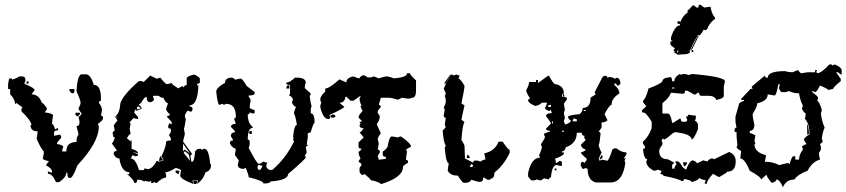

<svg xmlns="http://www.w3.org/2000/svg" viewBox="-20 -773 3615 820"><path d="M328.6 -455.6H350.1Q368.2 -451.2 380.9 -410.6Q411.1 -410.6 411.1 -352.1V-342.8Q402.3 -341.3 402.3 -334Q415.5 -317.4 415.5 -302.2L411.1 -279.8Q419.9 -278.3 419.9 -270.5V-266.1Q419.9 -259.8 397.9 -243.7Q402.3 -234.9 402.3 -230Q399.4 -161.6 311 -67.4Q291 -13.7 280.3 -13.2H275.9Q267.6 -13.2 267.6 -35.6H263.2Q263.2 -16.1 232.4 4.9H219.2Q203.6 -31.2 184.6 -31.2V-40H189Q197.3 -35.6 202.1 -35.6V-40Q202.1 -53.7 175.8 -67.4L189 -85.4Q177.2 -85.4 162.6 -94.2L167 -117.2V-126Q153.8 -139.6 136.7 -180.2L141.1 -211.9Q110.4 -211.9 110.4 -238.8H114.7Q110.8 -260.7 71.3 -297.9V-306.6L75.7 -315.9Q71.8 -315.9 49.3 -334Q49.3 -329.1 44.9 -329.1Q42 -353 23.4 -370.1V-392.6H14.6V-415L19 -437.5H27.8Q32.2 -437.5 32.2 -433.1Q49.3 -437.5 62.5 -446.8H75.7Q88.9 -446.8 88.9 -428.7Q84.5 -419.9 84.5 -415Q127.4 -397.9 127.9 -388.2L114.7 -370.1Q146 -370.1 158.7 -334Q164.6 -334 180.2 -311V-306.6L171.4 -293Q206.5 -288.6 206.5 -279.8Q202.1 -254.9 202.1 -243.7Q208.5 -243.7 215.3 -220.7Q223.6 -225.6 228 -225.6V-216.3Q210.9 -216.3 210.9 -207.5V-193.8H215.3L236.8 -198.2L241.2 -189.5V-184.6Q223.6 -164.6 223.6 -162.1V-157.7Q250 -154.8 250 -144Q245.6 -136.2 245.6 -126H263.2Q263.2 -166.5 306.6 -166.5Q306.6 -188 315.4 -198.2Q315.4 -202.1 306.6 -234.4Q319.8 -234.4 319.8 -252.4L315.4 -274.9Q321.8 -274.9 328.6 -288.6Q315.4 -303.2 315.4 -311Q324.2 -325.7 324.2 -334Q324.2 -345.2 306.6 -383.3Q311 -455.6 328.6 -455.6ZM275.9 -392.6H297.9V-383.3Q297.9 -374.5 289.1 -374.5Q282.7 -374.5 275.9 -388.2ZM93.3 -425.3H102.1V-416H93.3ZM302.2 -291.5H319.8L322.3 -288.6Q319.8 -280.8 310.1 -275.4L302.2 -282.7Z M821.3 12.7 825.2 -2.9 801.8 -2.4 805.7 12.7Q749.5 -8.8 749.5 -23.4L753.4 -46.4Q740.2 -55.2 729.5 -55.2Q700.7 -37.1 685.5 -37.1L689.5 -28.3V-14.6Q672.9 -14.6 649.9 8.3H645.5Q641.6 8.3 641.6 3.4L633.8 8.3H625.5V-1L617.7 3.4L597.7 -1V3.4Q584.5 -5.4 573.7 -5.4H565.9Q565.9 8.3 557.6 8.3H553.7Q553.7 -2.9 522 -30.8L529.8 -28.3L533.7 -37.1Q499 -37.1 489.7 -96.2Q474.1 -96.2 465.8 -114.3V-118.7Q465.8 -127.9 478 -127.9V-132.3L458 -159.7Q470.2 -177.2 470.2 -187Q461.9 -187 461.9 -195.8L465.3 -195.3L459 -205.6L461.9 -205.1Q463.4 -214.4 470.2 -214.4L465.8 -236.8Q465.8 -239.3 481.9 -259.3L467.3 -278.3L482.9 -267.1L474.1 -277.8Q491.2 -290 494.1 -332Q504.4 -366.7 573.7 -427.2Q586.9 -427.2 593.8 -422.9L621.6 -450.2L649.9 -436.5Q656.7 -440.9 665.5 -440.9Q685.5 -413.6 693.8 -413.6L713.4 -418.5Q713.4 -412.1 741.7 -395.5Q754.4 -404.8 761.7 -404.8Q761.7 -400.4 765.6 -400.4Q765.6 -409.2 777.3 -409.2V-436.5Q777.3 -448.2 809.6 -454.6Q833.5 -443.8 833.5 -436.5V-418.5Q829.1 -418.5 821.3 -413.6L825.2 -404.8L827.6 -413.1Q825.2 -323.2 789.6 -323.2V-318.4Q801.3 -318.4 801.3 -309.6L803.2 -310.1Q801.3 -295.9 793.5 -295.9Q785.6 -300.3 781.2 -300.3Q769.5 -285.6 769.5 -277.8Q769.5 -272.9 773.4 -264.2Q769.5 -232.9 765.6 -223.1L769.5 -200.7Q761.7 -171.4 761.7 -168.9L801.3 -114.3Q793.5 -112.8 793.5 -105.5L797.4 -82.5H801.3Q809.6 -82.5 813.5 -127.9L825.2 -137.2H837.4Q841.3 -137.2 841.3 -132.3L849.1 -137.2H853.5Q872.1 -137.2 877.4 -73.7Q881.3 -73.7 881.3 -68.8Q881.3 -43.5 857.4 -37.1Q849.1 -6.8 821.3 12.7ZM589.8 -46.4Q597.7 -46.4 597.7 -55.2Q605.5 -50.8 609.9 -50.8Q630.9 -50.8 649.9 -86.9L657.7 -82.5L677.7 -86.9V-91.8L669.4 -105.5Q689.5 -145 689.5 -168.9Q696.3 -173.3 709.5 -173.3V-182.6L701.7 -195.8L709.5 -209.5V-223.1Q697.8 -223.1 697.8 -232.4Q701.7 -241.2 701.7 -246.1H705.6L713.4 -241.2V-250.5Q713.4 -253.4 693.8 -272.9V-277.8Q705.6 -277.8 705.6 -286.6Q699.2 -286.6 689.5 -304.7Q689.5 -312.5 697.8 -332Q688.5 -332 677.7 -355Q667.5 -355 657.7 -363.8H633.8V-359.4Q637.7 -350.6 637.7 -345.7Q627.9 -336.4 621.6 -336.4Q606 -336.4 606 -359.4Q596.2 -359.4 582 -332Q573.7 -330.6 573.7 -323.2Q579.6 -323.2 585.9 -309.6Q569.3 -300.3 562 -300.3Q562 -304.7 557.6 -304.7L553.7 -295.9V-291.5L569.8 -272.9V-264.2L549.8 -268.6L533.7 -250.5Q533.7 -246.1 538.1 -246.1L533.7 -223.1L538.1 -200.7Q531.7 -200.7 522 -182.6L538.1 -168.9Q538.1 -173.3 542 -173.3V-137.2Q569.8 -128.9 569.8 -118.7L546.4 -123L569.8 -114.3Q569.8 -105.5 557.6 -105.5Q550.3 -109.9 545.9 -109.9L538.1 -96.2Q559.1 -96.2 573.7 -46.4ZM566.9 -304.7 581.5 -311 570.3 -319.3 564 -312ZM658.7 -85.4 664.1 -107.4 675.3 -91.3V-88.4ZM742.2 -28.3 730 -36.1V-45.4L747.1 -43ZM818.8 12.7H808.1L804.7 -0.5L821.8 -1ZM791 -117.7 761.7 -159.7 761.2 -126.5 769 -134.3ZM792 -85.9 787.1 -112.3 769.5 -127.4 764.2 -120.1Z M970.7 -441.4Q983.4 -437 983.4 -432.6L1004.4 -437H1008.3Q1015.6 -437 1033.7 -405.8L1063 -383.3Q1067.4 -383.3 1067.4 -378.9V-374Q1067.4 -365.2 1042 -365.2V-360.8Q1050.3 -350.1 1050.3 -342.8Q1046.4 -328.1 1046.4 -311.5Q1064 -302.7 1067.4 -302.7V-289.1H1054.7L1046.4 -293.5Q1046.4 -284.7 1038.1 -284.7Q1038.1 -247.1 1059.1 -231V-226.6Q1038.1 -226.6 1038.1 -177.2Q1046.4 -175.8 1046.4 -168.5V-159.2Q1046.4 -149.4 1042 -141.6Q1076.7 -74.2 1084 -74.2H1092.3L1105 -83.5Q1112.3 -78.6 1122.1 -78.6L1117.7 -69.8V-61Q1117.7 -54.7 1130.4 -47.4H1143.1Q1201.7 -97.7 1235.4 -168.5Q1231.4 -176.8 1231.4 -181.6H1235.4Q1235.4 -186 1231.4 -186Q1236.3 -239.7 1248 -239.7Q1242.7 -274.9 1235.4 -289.1Q1235.4 -296.9 1243.7 -315.9Q1227.1 -325.2 1227.1 -338.4L1231.4 -347.2Q1228 -360.8 1214.4 -365.2L1218.8 -374V-410.2Q1201.7 -410.2 1201.7 -418.9Q1221.7 -423.3 1239.7 -441.4H1248Q1286.1 -441.4 1286.1 -418.9Q1281.7 -413.1 1281.7 -396.5L1307.1 -374Q1307.1 -369.6 1302.7 -360.8Q1307.1 -328.6 1311 -320.3Q1307.1 -312.5 1307.1 -302.7V-289.1Q1323.7 -289.1 1323.7 -249Q1318.8 -249 1307.1 -208.5Q1298.8 -204.1 1294.4 -204.1V-186L1290 -154.8Q1294.4 -154.8 1294.4 -150.4Q1286.1 -148.9 1286.1 -141.6L1290 -123.5Q1286.1 -110.4 1281.7 -110.4L1286.1 -101.1Q1285.6 -94.2 1210.4 -29.8Q1210.4 -3.4 1134.8 2Q1134.8 10.7 1105 10.7Q1105 -1 1042 -16.1Q1042 -26.9 1029.3 -56.6L1021 -51.8Q995.6 -51.8 995.6 -69.8L1000 -87.9L983.4 -110.4V-114.7L987.3 -137.2Q970.2 -143.1 962.4 -159.2V-164.1Q962.4 -172.9 974.6 -172.9V-177.2L966.3 -190.9V-195.3Q966.3 -206.5 983.4 -208.5V-212.9L966.3 -231Q966.3 -243.2 987.3 -244.6L979 -266.6Q987.3 -266.6 987.3 -275.9Q987.3 -329.6 945.3 -329.6L937 -325.2L928.7 -329.6Q920.4 -325.2 916 -325.2Q908.7 -331.5 903.3 -383.3Q907.7 -401.9 940.9 -418.9Q940.9 -441.4 970.7 -441.4ZM1211.9 -408.7H1215.8V-395H1203.1V-399.4Q1204.6 -408.7 1211.9 -408.7ZM1051.3 -213.9H1055.2V-200.7H1051.3Q1042.5 -200.7 1042.5 -209.5ZM1084 -69.8 1080.1 -61V-56.6Q1081.1 -47.4 1088.4 -47.4Q1094.7 -47.4 1101.1 -65.4Q1091.3 -65.4 1084 -69.8Z M1718.3 -460H1731Q1731 -453.1 1756.8 -429.7V-386.2Q1756.8 -355.5 1739.7 -355.5Q1732.4 -351.6 1722.7 -351.6Q1719.2 -351.6 1696.8 -355.5L1679.7 -347.2Q1651.4 -355.5 1640.6 -355.5H1606.4L1597.7 -325.2Q1606.4 -323.7 1606.4 -316.4L1593.3 -299.3V-290.5L1602.1 -277.3Q1602.1 -259.8 1588.9 -242.7L1606.4 -203.6Q1593.3 -186.5 1593.3 -177.7L1597.7 -160.2L1593.3 -134.3Q1602.1 -132.8 1602.1 -125.5V-121.1Q1593.3 -110.4 1593.3 -103.5Q1597.7 -95.2 1597.7 -90.8L1627.9 -94.7V-103.5Q1614.7 -103.5 1614.7 -112.3V-125.5Q1636.2 -140.1 1636.2 -151.4Q1642.6 -190.4 1653.8 -190.4L1679.7 -186Q1688 -190.4 1692.4 -190.4Q1735.4 -160.2 1735.4 -147L1713.9 -134.3L1718.3 -125.5Q1713.9 -101.6 1713.9 -90.8Q1722.7 -89.4 1722.7 -82V-77.6Q1701.2 -66.4 1701.2 -60.1Q1701.2 -15.1 1606.4 13.7Q1606.4 5.9 1563 -3.9Q1563 -8.8 1537.1 -29.8L1528.8 -25.4Q1522.5 -25.4 1515.6 -38.6V-55.7L1524.4 -68.8Q1524.4 -75.2 1511.2 -82Q1515.6 -94.7 1520 -94.7Q1511.2 -112.3 1511.2 -125.5Q1517.6 -125.5 1524.4 -138.2Q1511.2 -138.2 1511.2 -147V-164.6L1533.2 -186L1515.6 -208Q1522.5 -208 1533.2 -225.1Q1515.6 -225.1 1515.6 -238.3L1520 -247.1Q1515.6 -247.1 1515.6 -251.5Q1524.4 -251.5 1524.4 -260.3Q1518.1 -260.3 1511.2 -272.9Q1511.2 -280.3 1528.8 -299.3Q1520 -313.5 1520 -320.8H1524.4Q1515.6 -338.4 1515.6 -351.6Q1520 -359.9 1520 -364.3L1489.7 -342.8H1477.1L1459.5 -359.9H1455.6Q1452.1 -334 1429.7 -334L1451.2 -316.4Q1436.5 -303.7 1386.2 -281.7L1390.6 -272.9Q1390.6 -264.6 1382.3 -264.6Q1359.4 -264.6 1347.7 -316.4Q1347.7 -326.2 1352.1 -334Q1347.7 -341.8 1347.7 -351.6Q1352.5 -367.7 1369.1 -381.8V-395Q1386.2 -395 1429.7 -434.1L1459.5 -420.9Q1459.5 -441.4 1489.7 -446.8Q1507.3 -438.5 1515.6 -438.5Q1515.6 -444.3 1528.8 -451.2H1537.1L1550.3 -442.4H1558.6Q1568.4 -442.4 1576.2 -446.8L1597.7 -438.5Q1624 -446.8 1631.8 -446.8Q1640.6 -446.8 1662.1 -438.5Q1718.3 -442.4 1718.3 -460ZM1399.9 -283.7H1404.3Q1412.6 -282.2 1412.6 -274.9L1404.3 -270.5H1399.9Q1391.1 -270.5 1391.1 -279.3Z M1905.3 -455.1Q1909.7 -455.1 1918.5 -450.7L1929.2 -455.1Q1937.5 -450.7 1941.9 -450.7V-446.3L1938 -437.5Q1945.3 -437.5 1963.9 -406.7Q1963.9 -394.5 1950.7 -331.5L1963.9 -322.8Q1950.7 -266.6 1950.7 -261.2L1963.9 -252.4Q1955.1 -240.2 1950.7 -175.3Q1963.9 -155.3 1963.9 -148.9L1965.8 -96.2L2000.5 -78.6Q2002 -87.4 2009.3 -87.4H2013.7Q2023.4 -87.4 2030.8 -83Q2044.9 -91.8 2052.7 -91.8V-96.2L2048.3 -118.2Q2093.3 -127 2109.4 -168H2127Q2149.4 -133.3 2156.7 -133.3V-120.1Q2130.9 -66.4 2091.8 -36.1Q2091.8 -9.8 2074.2 -9.8V-5.4H2061.5L2048.3 -14.2H2043.9Q2043.9 3.4 2030.8 3.4H2022.5L1992.2 -5.4Q1987.8 7.8 1965.8 7.8H1961.4Q1954.1 7.8 1935.5 -22.9Q1901.9 -22.9 1892.1 -44.9L1896.5 -76.2Q1884.8 -76.2 1879.4 -142.1L1883.8 -150.9Q1873.5 -167 1870.6 -216.8Q1874 -216.8 1883.8 -230.5L1879.4 -239.3L1883.8 -270Q1875 -270 1875 -278.8L1879.4 -305.2L1875 -314Q1883.8 -328.6 1883.8 -340.3V-344.7Q1883.8 -355 1879.4 -362.3Q1883.8 -371.1 1883.8 -375.5L1875 -393.6Q1888.7 -428.7 1905.3 -450.7ZM1977.5 -113.8 1987.8 -100.6 1979 -96.2 1972.7 -99.6ZM1992.2 -72.3 1987.8 -63.5V-59.6H1992.2Q2000.5 -59.6 2000.5 -67.9ZM1902.8 -454.1 1904.3 -450.7Q1895 -439.5 1883.8 -416.5H1876.5Z M2320.3 -449.2H2324.7Q2344.2 -414.1 2350.1 -414.1Q2388.2 -407.7 2388.2 -374Q2379.9 -372.6 2379.9 -365.2V-360.8L2400.9 -356.4V-347.7L2388.2 -330.1L2392.6 -303.2Q2388.2 -294.9 2388.2 -290L2392.6 -268.1Q2388.2 -259.3 2388.2 -254.9Q2392.6 -246.1 2392.6 -241.2Q2418 -247.6 2418 -259.3Q2411.6 -259.3 2405.3 -272.5Q2405.3 -281.2 2456.1 -285.6Q2468.8 -297.4 2468.8 -312Q2502.4 -312 2502.4 -356.4L2523.9 -369.6L2519.5 -378.4L2553.7 -444.8L2562 -449.2H2566.4Q2574.7 -447.8 2574.7 -440.4Q2579.1 -440.4 2579.1 -444.8Q2604.5 -441.9 2604.5 -436L2612.8 -440.4H2617.2Q2629.9 -436 2629.9 -414.1L2617.2 -405.3Q2617.2 -411.6 2604.5 -418.5V-409.7Q2625.5 -392.1 2625.5 -374Q2591.8 -353.5 2591.8 -325.2Q2582.5 -325.2 2562 -285.6L2574.7 -259.3Q2564.9 -250 2549.3 -250V-228L2536.6 -210.4Q2544.9 -209 2544.9 -201.7Q2541 -159.2 2536.6 -152.8Q2541 -135.3 2549.3 -122.1L2536.6 -95.2L2541 -86.4L2549.3 -90.8H2553.7L2574.7 -86.4Q2583 -95.2 2595.7 -135.3L2604.5 -139.6H2612.8Q2634.3 -122.1 2655.3 -122.1V-113.3L2643.6 -95.2L2653.8 -97.2Q2647.9 -91.3 2647.9 -85.4Q2647.9 -81.5 2650.9 -77.6Q2639.2 6.3 2587.4 6.3H2523.9Q2489.7 -3.9 2489.7 -51.3L2481.4 -55.7Q2473.1 -51.3 2468.8 -51.3L2460.4 -64.5V-73.2Q2461.4 -82 2468.8 -82L2477.1 -77.6L2485.8 -90.8V-95.2Q2460.9 -115.7 2460.9 -122.1Q2481.4 -127.9 2481.4 -135.3Q2468.8 -135.3 2460.4 -152.8Q2460.4 -155.8 2481.4 -174.8L2473.1 -188.5Q2477.1 -188.5 2477.1 -192.9Q2464.4 -192.9 2464.4 -206.1H2443.4Q2443.4 -160.2 2396.5 -144Q2392.6 -126.5 2379.9 -126.5V-122.1H2388.2V-117.7Q2386.7 -107.4 2350.1 -95.2Q2354 -87.9 2354 -77.6H2358.4L2371.1 -86.4Q2379.9 -85 2379.9 -77.6V-64.5H2375.5Q2365.7 -64.5 2358.4 -68.8Q2337.4 -68.8 2333 -15.6Q2324.7 -14.2 2324.7 -6.8L2303.2 -11.2L2290.5 -2.4Q2281.2 -2.4 2273.9 -6.8Q2266.1 -2.4 2256.8 -2.4H2252.4Q2246.1 -2.4 2235.4 -20V-33.7Q2249 -99.6 2286.6 -99.6L2282.2 -108.9Q2294.9 -140.1 2294.9 -144Q2290.5 -152.8 2290.5 -157.2Q2307.6 -182.6 2307.6 -188.5Q2303.2 -196.8 2303.2 -201.7Q2320.8 -210.4 2328.6 -210.4V-214.8Q2312 -214.8 2312 -223.6L2333 -245.6Q2333 -250 2312 -276.9Q2312 -290 2337.4 -290Q2333 -298.8 2333 -303.2L2324.7 -298.8Q2307.6 -305.7 2307.6 -312Q2315.9 -326.7 2315.9 -334.5H2294.9Q2279.3 -320.8 2265.1 -320.8Q2237.8 -332.5 2235.4 -343.3Q2236.8 -352.1 2244.1 -352.1Q2227.1 -378.4 2227.1 -387.2Q2239.7 -409.7 2239.7 -422.9H2269.5V-431.6H2277.8V-418.5ZM2384.3 -371.1 2388.2 -372.1 2391.1 -360.4 2383.3 -361.8ZM2320.3 -316.4H2333V-325.2H2328.6Q2320.3 -324.2 2320.3 -316.4ZM2473.1 -303.2V-298.8H2481.4V-303.2ZM2430.7 -268.1 2426.3 -259.3V-254.9H2443.4V-263.7Q2439 -263.7 2430.7 -268.1ZM2337.4 -254.9V-245.6H2341.3V-254.9ZM2379.9 -214.8V-210.4H2388.2V-214.8ZM2348.1 -53.2H2356.4V-44.4Q2348.1 -44.4 2348.1 -53.2ZM2540.5 -95.7 2551.3 -113.3 2553.7 -99.6 2542.5 -91.8Z M2998 13.7 2988.8 9.3 2993.2 0.5V-3.9Q2980.5 -3.9 2965.8 -13.2Q2965.8 -3.9 2933.6 4.9Q2933.6 -3.9 2901.4 -8.3Q2901.4 0.5 2892.1 0.5Q2878.4 -9.8 2814 -22Q2814 -26.4 2799.8 -30.8L2804.7 -39.6V-43.9Q2799.8 -43.9 2790.5 -48.3Q2782.7 -43.9 2772.5 -43.9Q2740.2 -60.5 2740.2 -84L2744.6 -92.8Q2730 -92.8 2726.1 -137.2Q2735.4 -137.2 2735.4 -146L2726.1 -159.7V-168.5Q2749.5 -187.5 2763.2 -226.1V-252.9Q2739.7 -293 2726.1 -293H2721.7V-301.8L2740.2 -319.3L2726.1 -336.9V-341.8Q2740.2 -356 2749.5 -395Q2801.3 -414.1 2809.1 -425.8Q2809.1 -440.9 2845.7 -443.8Q2850.6 -436 2850.6 -425.8H2859.9Q2859.9 -443.8 2882.8 -457Q2887.2 -457 2887.2 -452.6L2896.5 -457Q2912.1 -457 2919.4 -452.6Q2921.9 -452.6 2938 -457Q3076.2 -444.8 3076.2 -425.8L3071.3 -403.8V-363.8Q3071.3 -352.1 3039.1 -346.2Q3031.7 -363.8 3006.8 -363.8H2974.6Q2965.8 -363.8 2965.8 -377H2960.9L2947.3 -368.2L2915 -385.7H2905.8Q2905.8 -372.6 2896.5 -372.6Q2892.1 -372.6 2845.7 -377Q2836.9 -353.5 2809.1 -332.5V-288.1H2832Q2843.8 -288.1 2850.6 -248.5H2855L2882.8 -266.1H2887.2Q2887.2 -252.9 2896.5 -252.9H2905.8Q2915 -252.9 2915 -261.7Q2910.2 -270 2910.2 -274.9Q2919.4 -274.9 2919.4 -283.7Q2938 -279.3 2951.7 -279.3V-266.1L2947.3 -257.3Q2953.6 -257.3 2960.9 -243.7V-221.7Q2943.4 -177.7 2933.6 -177.2Q2933.6 -200.7 2864.3 -208.5Q2856.4 -208.5 2832 -186L2818.4 -177.2L2809.1 -181.6Q2809.1 -172.9 2804.7 -172.9L2809.1 -164.1V-155.3Q2795.4 -137.7 2795.4 -128.4Q2795.4 -92.8 2832 -92.8Q2859.9 -79.6 2859.9 -75.2Q2850.6 -73.7 2850.6 -66.4V-52.7H2859.9Q2859.9 -60.1 2869.1 -70.8Q2864.3 -79.1 2864.3 -84H2873.5Q2881.8 -84 2896.5 -57.6L2910.2 -48.3Q2922.9 -83 2938 -88.4Q2956.5 -82 2956.5 -75.2L2983.9 -88.4Q2992.2 -84 3002.4 -84Q3002.4 -90.8 3021 -97.2L3029.8 -92.8L3094.2 -124Q3122.1 -112.8 3122.1 -84Q3122.1 -39.6 3085.4 -39.6Q3085.4 -35.2 3053.2 -17.6H3048.3L3025.4 -30.8Q2998 -2 2998 13.7ZM2859.9 -395V-399.4H2850.6V-395ZM2901.4 -62.5 2896.5 -79.6H2915L2910.2 -67.4ZM2968.3 -752.9H2971.2Q2986.3 -740.7 2990.2 -740.7Q3004.9 -744.1 3014.6 -744.1Q3019 -712.9 3033.7 -697.8V-691.9Q3020 -684.6 3003.9 -658.7Q3003.9 -649.4 2992.7 -643.6Q2987.3 -646.5 2984.4 -646.5Q2981.9 -636.2 2968.3 -622.1H2960Q2927.2 -564.9 2927.2 -554.7L2923.8 -558.1L2927.2 -548.3L2913.6 -542L2875 -539.6L2859.4 -548.3L2861.8 -554.7Q2856.4 -554.7 2856.4 -561Q2861.8 -561 2861.8 -566.9Q2842.8 -580.1 2842.8 -585V-591.3Q2842.8 -597.2 2851.1 -597.2V-600.6H2845.7V-612.8Q2862.3 -664.6 2883.8 -664.6V-670.4Q2872.6 -670.4 2872.6 -676.8Q2873.5 -682.6 2878.4 -682.6H2880.9L2886.2 -679.7Q2896.5 -707 2916.5 -719.2V-728.5Q2919.9 -728.5 2938.5 -750H2943.8L2954.6 -740.7H2962.9Q2962.9 -752.9 2968.3 -752.9ZM2875 -558.1 2870.6 -550.8 2874.5 -548.3 2877.9 -558.1ZM2934.1 -559.6H2937Q2941.9 -558.6 2941.9 -553.2L2937 -550.3H2934.1ZM2964.4 -619.6 2934.6 -560.5 2930.2 -561.5 2959.5 -618.2Z M3530.3 -497.6Q3534.2 -497.6 3534.2 -492.7Q3542 -497.6 3546.4 -497.6Q3572.8 -485.4 3574.7 -474.1V-455.1H3570.8L3558.6 -464.4H3550.8L3570.8 -436V-426.8Q3538.6 -400.9 3538.6 -393.6L3518.1 -388.7Q3506.3 -398.4 3481.9 -407.7Q3467.8 -379.4 3461.4 -379.4Q3453.6 -384.3 3449.2 -384.3V-379.4Q3473.6 -361.3 3473.6 -356V-351.1L3469.7 -341.8Q3479 -341.8 3489.7 -303.7Q3489.7 -298.8 3485.8 -289.6Q3489.7 -254.4 3502 -228Q3493.7 -211.9 3489.7 -181.2Q3493.7 -171.9 3493.7 -167L3481.9 -157.2L3485.8 -147.9V-133.8L3477.5 -119.6V-114.7L3481.9 -91.3Q3449.7 -83 3429.2 -43.9Q3387.2 -28.3 3372.6 -6.3Q3337.4 -6.3 3323.7 26.9Q3310.5 -6.3 3295.4 -6.3Q3295.4 4.4 3275.4 7.8Q3254.9 -16.6 3254.9 -24.9H3251L3230.5 -6.3Q3230.5 -17.1 3182.1 -43.9Q3160.2 -96.2 3141.6 -96.2L3145.5 -128.9Q3138.7 -128.9 3125.5 -143.1L3129.4 -152.8Q3125.5 -185.1 3125.5 -204.6V-209.5H3117.2V-218.8Q3118.7 -228 3125.5 -228L3121.1 -252V-275.4L3137.2 -332Q3150.4 -341.8 3157.7 -341.8V-346.2H3145.5V-351.1L3186 -393.6H3194.3L3189.9 -402.8L3246.6 -450.2Q3248 -440.9 3254.9 -440.9H3258.8Q3258.8 -469.2 3332 -469.2Q3347.7 -464.4 3364.3 -464.4L3388.7 -474.1Q3388.7 -470.2 3400.9 -460L3429.2 -464.4H3461.4V-474.1H3469.7L3465.3 -464.4Q3469.7 -464.4 3469.7 -460Q3486.8 -460 3522 -497.6ZM3303.7 -412.6Q3296.4 -365.2 3287.1 -365.2L3258.8 -370.1Q3258.8 -341.8 3214.4 -332Q3214.4 -319.3 3194.3 -285.2Q3194.3 -272.9 3202.1 -237.8Q3199.7 -213.9 3182.1 -213.9V-204.6Q3189 -204.6 3206.1 -195.3L3202.1 -171.4Q3206.1 -162.6 3206.1 -157.2H3202.1Q3202.1 -122.6 3251 -110.4V-105.5L3246.6 -82H3251Q3280.8 -82 3307.6 -67.9Q3341.8 -77.1 3348.1 -77.1Q3348.1 -72.3 3352.1 -72.3Q3361.8 -105.5 3368.2 -105.5H3376.5V-91.3H3392.6Q3392.6 -112.3 3408.7 -133.8V-138.7L3404.8 -147.9Q3418 -157.2 3424.8 -157.2L3413.1 -176.3Q3413.1 -183.6 3437 -199.7Q3437 -247.1 3417 -266.1Q3420.9 -272.5 3420.9 -289.6Q3414.6 -289.6 3404.8 -308.6Q3408.7 -317.9 3408.7 -322.8Q3397.5 -342.8 3392.6 -374.5Q3369.6 -374.5 3348.1 -384.3Q3340.8 -379.4 3332 -379.4H3319.8Q3314 -379.4 3307.6 -393.6V-402.8L3311.5 -412.6ZM3426.8 -245.1Q3434.6 -229 3434.6 -201.2L3427.7 -197.3Z"/></svg>

Font: Truetypewriter PolyglOTT
Style: Regular
Weight: 400
Designer: Sergey Beatoff a.k.a. Sam_T
Version: Version 3.76